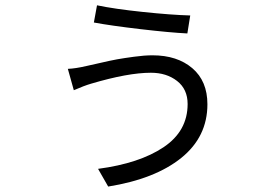

<svg xmlns="http://www.w3.org/2000/svg" viewBox="-20 -641 1017 720"><path d="M683.6 -251Q683.6 -306.6 644 -337.4Q604.5 -368.2 545.9 -368.2Q460 -368.2 321.3 -327.1Q294.9 -319.3 256.8 -302.7L234.4 -382.8Q262.7 -383.8 304.7 -393.6Q310.5 -394.5 352.5 -404.3Q394.5 -414.1 418.9 -418.5Q443.4 -422.9 482.4 -428.2Q521.5 -433.6 551.8 -433.6Q644.5 -433.6 701.2 -385.3Q757.8 -336.9 757.8 -250Q757.8 -127.9 659.7 -48.8Q561.5 30.3 385.7 58.6L347.7 -7.8Q502.9 -28.3 593.3 -88.9Q683.6 -149.4 683.6 -251ZM332 -556.6 343.8 -621.1Q409.2 -607.4 515.6 -596.2Q622.1 -585 693.4 -583L682.6 -515.6Q619.1 -518.6 506.8 -531.7Q394.5 -544.9 332 -556.6Z"/></svg>

Font: Min Sans
Style: Regular
Weight: 400
Designer: Jinseong-Kim, NotoSansCJK, Nunito
Foundry: Jinseong-Kim
Version: Version 1.400;Glyphs 3.1.2 (3151)